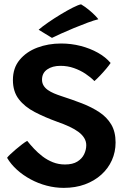

<svg xmlns="http://www.w3.org/2000/svg" viewBox="-20 -880 616 907"><path d="M281 7.5Q240.5 7.5 200.5 -3Q160.5 -13.5 124.8 -32.8Q89 -52 60.2 -78Q31.5 -104 13.5 -134.5Q16.5 -139.5 28 -150.5Q39.5 -161.5 54.5 -174.2Q69.5 -187 84.2 -198.2Q99 -209.5 108.5 -214.5Q123 -196.5 141 -177.2Q159 -158 181.2 -141Q203.5 -124 230 -113.5Q256.5 -103 287 -103Q323.5 -103 345.5 -116.8Q367.5 -130.5 377.5 -151.5Q387.5 -172.5 387.5 -194Q387.5 -212 378 -227.8Q368.5 -243.5 350.8 -256.8Q333 -270 307.8 -281.8Q282.5 -293.5 251 -304.5Q191.5 -326 144 -350.8Q96.5 -375.5 68.8 -411.5Q41 -447.5 41 -502Q41 -559 72.8 -597.2Q104.5 -635.5 156.2 -655Q208 -674.5 268.5 -674.5Q316.5 -674.5 361 -663Q405.5 -651.5 442.2 -631Q479 -610.5 502.5 -582.5Q496.5 -573 482.5 -556.2Q468.5 -539.5 452.8 -523Q437 -506.5 426 -497Q408.5 -515 383.8 -531.5Q359 -548 329 -558.5Q299 -569 265.5 -569Q227.5 -569 203 -552Q178.5 -535 178.5 -503.5Q178.5 -488 185.8 -476Q193 -464 205.8 -455Q218.5 -446 235 -439Q251.5 -432 270 -426Q321 -409.5 367 -391.8Q413 -374 449 -350.2Q485 -326.5 505.5 -292Q526 -257.5 526 -207Q526 -162 508.5 -123Q491 -84 458.5 -54.8Q426 -25.5 381.2 -9Q336.5 7.5 281 7.5ZM363 -859.5Q382.5 -848 400.2 -833.2Q418 -818.5 429.8 -806.2Q441.5 -794 444.5 -789Q425 -784.5 394 -773Q363 -761.5 329.2 -747.5Q295.5 -733.5 267.5 -720.8Q239.5 -708 225.5 -701L162.5 -739.5Q179.5 -754.5 207.8 -774Q236 -793.5 267 -812.2Q298 -831 324.2 -844.2Q350.5 -857.5 363 -859.5Z"/></svg>

Font: Grandstander Thin SemiBold
Style: Regular
Weight: 600
Version: Version 1.200